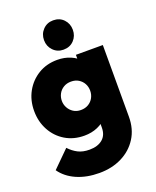

<svg xmlns="http://www.w3.org/2000/svg" viewBox="-171 -827 929 1146"><g transform="rotate(-20 294.0 -253.5)"><path d="M259 222Q178 222 115.5 194.5Q53 167 18 117L123 13Q148 40 178 55.5Q208 71 251 71Q303 71 333.5 45.5Q364 20 364 -28V-155L392 -261L367 -366V-489H538V-34Q538 44 501.5 101.5Q465 159 402 190.5Q339 222 259 222ZM251 -18Q183 -18 130.5 -49.5Q78 -81 48 -136Q18 -191 18 -259Q18 -327 48 -381Q78 -435 130.5 -467Q183 -499 251 -499Q297 -499 335.5 -482.5Q374 -466 398 -436.5Q422 -407 428 -368V-149Q422 -110 397.5 -80.5Q373 -51 335 -34.5Q297 -18 251 -18ZM283 -169Q311 -169 331.5 -181.5Q352 -194 363 -214.5Q374 -235 374 -259Q374 -284 363 -304Q352 -324 332 -336.5Q312 -349 284 -349Q257 -349 236.5 -336.5Q216 -324 205 -303.5Q194 -283 194 -259Q194 -236 205 -215.5Q216 -195 236 -182Q256 -169 283 -169ZM309 -543Q270 -543 244 -570Q218 -597 218 -636Q218 -675 244 -702Q270 -729 309 -729Q350 -729 375.5 -702Q401 -675 401 -636Q401 -597 375.5 -570Q350 -543 309 -543Z"/></g></svg>

Font: Outfit Thin ExtraBold
Style: Regular
Weight: 800
Version: Version 1.100;gftools[0.9.27]